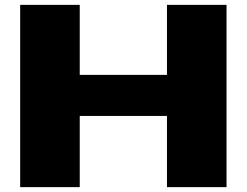

<svg xmlns="http://www.w3.org/2000/svg" viewBox="-20 -770 1016 790"><path d="M63 0V-750H308.1V-461.9H667V-750H912.1V0H667V-293H308.1V0Z"/></svg>

Font: Mattone
Style: Bold
Weight: 700
Width: 6
Designer: Nunzio Mazzaferro
Foundry: Collletttivo
Version: Version 2.000;Glyphs 3.2 (3217)